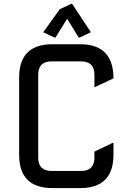

<svg xmlns="http://www.w3.org/2000/svg" viewBox="-20 -964 641 984"><path d="M249 0Q78.1 0 78.1 -170.9V-566.4Q78.1 -737.3 249 -737.3H390.6Q561.5 -737.3 561.5 -562.5L468.8 -518.6H463.9V-581.1Q463.9 -649.4 395.5 -649.4H244.1Q175.8 -649.4 175.8 -581.1V-156.2Q175.8 -87.9 244.1 -87.9H395.5Q463.9 -87.9 463.9 -156.2V-187L556.6 -231.4H561.5V-170.9Q561.5 0 390.6 0ZM344.7 -944.3H349.6L445.8 -798.8L388.2 -771.5H383.3L324.2 -867.7L264.2 -771.5H259.3L201.7 -798.8L286.1 -916.5Z"/></svg>

Font: Nova Square
Style: Book
Weight: 400
Designer: Wojciech Kalinowski "wmk69" (wmk69@o2.pl)
Foundry: Wojciech Kalinowski "wmk69" (wmk69@o2.pl)
Version: Version 3.1.0; 2021-05-23